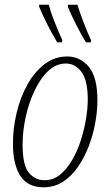

<svg xmlns="http://www.w3.org/2000/svg" viewBox="-20 -786 464 816"><path d="M165 10Q98 10 66.5 -38.5Q35 -87 35 -175Q35 -240 50.5 -305.5Q66 -371 96 -425.5Q126 -480 169 -513Q212 -546 266 -546Q320 -546 357 -502.5Q394 -459 394 -360Q394 -315 385 -264.5Q376 -214 357.5 -165.5Q339 -117 311.5 -77Q284 -37 247.5 -13.5Q211 10 165 10ZM169 -20Q206 -20 235 -43.5Q264 -67 286.5 -105.5Q309 -144 323.5 -189.5Q338 -235 345.5 -280.5Q353 -326 353 -363Q353 -444 326.5 -480Q300 -516 260 -516Q218 -516 184.5 -484Q151 -452 126.5 -400Q102 -348 89 -288Q76 -228 76 -171Q76 -84 102.5 -52Q129 -20 169 -20ZM345 -606Q298 -686 268 -758L269 -766H309Q318 -736 334 -694Q350 -652 367 -615L366 -606ZM223 -606Q176 -686 146 -758L147 -766H187Q195 -736 211.5 -694Q228 -652 245 -615L243 -606Z"/></svg>

Font: Noto Serif ExtraCondensed ExtraLight
Style: Italic
Weight: 200
Width: 2
Italic angle: -12°
Designer: Monotype Design Team
Foundry: Monotype Imaging Inc.
Version: Version 2.014; ttfautohint (v1.8.4.7-5d5b)